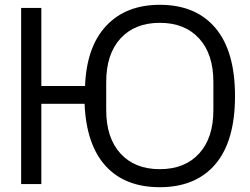

<svg xmlns="http://www.w3.org/2000/svg" viewBox="-20 -766 1040 799"><path d="M332 -334H152V0H68V-733H152V-408H334Q340 -571 422 -658.5Q504 -746 645 -746Q795 -746 876.5 -649.5Q958 -553 958 -366Q958 -179 876.5 -83Q795 13 645 13Q500 13 419.5 -75.5Q339 -164 332 -334ZM868 -308V-425Q868 -541 808.5 -606Q749 -671 645 -671Q541 -671 481.5 -606Q422 -541 422 -425V-308Q422 -192 481.5 -127Q541 -62 645 -62Q749 -62 808.5 -127Q868 -192 868 -308Z"/></svg>

Font: IBM Plex Sans JP
Style: Regular
Weight: 400
Designer: Mike Abbink; Paul van der Laan; Pieter van Rosmalen; Wujin Sim; Yejin Wi; Jinhee Kim; Boomi Park; Yona Kim; Kichan Ma
Foundry: Sandoll Inc.
Version: Version 1.001